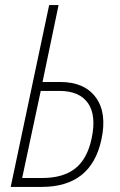

<svg xmlns="http://www.w3.org/2000/svg" viewBox="-20 -734 471 754"><path d="M22 0 173 -714H210L147 -412H217Q312 -412 356.5 -351Q401 -290 378 -185Q338 0 144 0ZM67 -35H146Q228 -35 275.5 -72.5Q323 -110 340 -191Q359 -281 325.5 -329Q292 -377 213 -377H140Z"/></svg>

Font: Noto Sans Condensed ExtraLight
Style: Italic
Weight: 200
Width: 3
Italic angle: -12°
Designer: Monotype Design Team
Foundry: Monotype Imaging Inc.
Version: Version 2.013; ttfautohint (v1.8.4.7-5d5b)